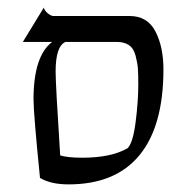

<svg xmlns="http://www.w3.org/2000/svg" viewBox="-20 -476 489 504"><path d="M320 -434Q367 -434 388 -393.5Q409 -353 409 -294Q409 -145 346 -68.5Q283 8 160 8Q113 8 85 -9Q68 -178 68 -215Q68 -329 117 -366H40L95 -456Q97 -448 105.5 -441Q114 -434 120 -434ZM315 -87Q329 -101 336 -155.5Q343 -210 343 -255Q343 -282 342 -296Q341 -310 336 -329.5Q331 -349 318.5 -357.5Q306 -366 286 -366H152Q126 -355 126 -288Q126 -255 138 -68Q158 -62 196 -62Q272 -62 315 -87Z"/></svg>

Font: Bellefair
Style: Regular
Weight: 400
Designer: Nick Shinn, Liron Lavi Turkenic
Foundry: Shinntype
Version: Version 1.003;PS 001.003;hotconv 1.0.88;makeotf.lib2.5.64775